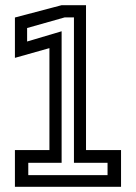

<svg xmlns="http://www.w3.org/2000/svg" viewBox="-20 -720 524 740"><path d="M37.5 0V-141.5H170.5V-534.5L37.5 -497V-652.5L217.5 -700H311.5V-141.5H446.5V0ZM89 -45H394.5V-92.5H265V-653H229.5L84.5 -612V-560L217.5 -599.5V-92.5H89Z"/></svg>

Font: Tourney Medium
Style: Regular
Weight: 500
Designer: Tyler Finck
Foundry: Etcetera Type Co
Version: Version 1.015